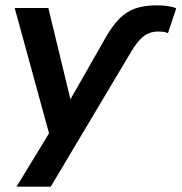

<svg xmlns="http://www.w3.org/2000/svg" viewBox="-20 -519 680 719"><path d="M376 -379Q401 -423 427.5 -449.5Q454 -476 487.5 -487.5Q521 -499 567 -499Q591 -499 610 -496Q629 -493 640 -488L609 -395Q600 -399 590.5 -400Q581 -401 572 -401Q554 -401 537.5 -394.5Q521 -388 506 -372.5Q491 -357 474 -330L170 180H42L179 -45L171 7L35 -489H161L253 -109H222Z"/></svg>

Font: Nunito Sans 12pt ExtraLight
Style: Italic
Weight: 200
Italic angle: -9°
Designer: Vernon Adams
Foundry: Vernon Adams
Version: Version 3.101;gftools[0.9.27]